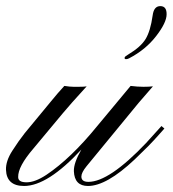

<svg xmlns="http://www.w3.org/2000/svg" viewBox="-100 -617 574 638"><path d="M54.2 -36.1Q135.3 -90.3 223.1 -198.2L334 -331.5Q357.4 -328.6 376.5 -328.6Q395.5 -328.6 408.2 -330.1L360.4 -274.9L187.5 -64.5Q170.4 -43.5 170.4 -30.3Q170.4 -12.7 193.8 -12.7Q262.7 -12.7 385.3 -141.6L436.5 -198.2L446.3 -189.9L427.2 -168.5Q413.1 -152.3 392.6 -131.3L347.2 -86.9Q253.9 1 192.4 1Q147.5 1 145.5 -47.9Q144.5 -75.2 170.4 -120.1Q58.1 1 -20 1Q-78.1 1 -80.1 -52.7Q-81.1 -81.5 -59.6 -115.2Q-38.1 -148.9 -17.6 -174.8L70.3 -281.2Q90.8 -306.6 113.8 -331.5Q132.8 -328.6 144.5 -328.6H161.1Q182.1 -328.6 188 -330.1Q130.9 -267.6 107.9 -239.7L10.7 -123Q-40.5 -63.5 -39.6 -28.8Q-40 -11.2 -11.7 -11.2Q16.6 -11.2 54.2 -36.1ZM453.6 -569.3Q453.6 -542 418.9 -497.1Q384.3 -452.1 329.1 -423.3Q323.7 -420.4 318.8 -420.4Q314 -420.4 314 -424.3Q314 -427.7 316.9 -429.7Q319.8 -431.6 326.2 -436Q367.7 -460.9 383.8 -487.3Q399.9 -513.7 407.2 -565.4Q411.1 -596.7 432.6 -596.7Q454.1 -596.7 453.6 -569.3Z"/></svg>

Font: PinyonScript
Style: Regular
Weight: 400
Designer: Nicole Fally
Foundry: Nicole Fally
Version: Version 1.005